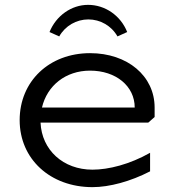

<svg xmlns="http://www.w3.org/2000/svg" viewBox="-20 -765 726 791"><path d="M464 -615 504 -633C477 -701 413 -745 343 -745C274 -745 211 -700 184 -633L224 -615C249 -659 295 -685 344 -685C393 -685 439 -659 464 -615ZM61 -270C61 -109.9 187 6 361 6C430.8 6 517.7 -17.5 598.3 -59.1V-135.5C514.7 -88 427.3 -66 361 -66C240.4 -66 151.9 -146.9 147 -260H591L617 -283V-322C617 -451.9 505.3 -546 351 -546C182.8 -546 61 -430.1 61 -270ZM152.9 -322C174.1 -412.6 250.8 -474 351 -474C457.7 -474 535 -410.2 535 -322Z"/></svg>

Font: Resamitz
Style: Bold
Weight: 700
Designer: gluk
Foundry: gluk
Version: Version 0.047